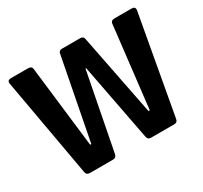

<svg xmlns="http://www.w3.org/2000/svg" viewBox="-134 -829 1075 1015"><g transform="rotate(-30 403.5 -321.5)"><path d="M287 0H147Q125 0 122 -21L15 -622Q12 -643 36 -643H140Q163 -643 164 -622L222 -129H229L325 -625Q328 -643 346 -643H458Q477 -643 480 -626L578 -129H586L643 -621Q644 -643 667 -643H771Q795 -643 792 -621L684 -21Q681 0 661 0H520Q499 0 496 -21L406 -490H402L311 -21Q307 0 287 0Z"/></g></svg>

Font: Rajdhani
Style: Bold
Weight: 700
Designer: Satya Rajpurohit, Jyotish Sonowal
Foundry: Indian Type Foundry
Version: Version 1.201 February 1, 2022